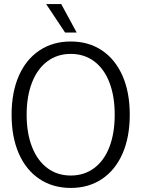

<svg xmlns="http://www.w3.org/2000/svg" viewBox="-20 -914 695 944"><path d="M37 -350Q37 -460 72.5 -541Q108 -622 174 -666Q240 -710 328 -710Q416 -710 481.5 -666Q547 -622 582.5 -541Q618 -460 618 -350Q618 -240 582.5 -159Q547 -78 481.5 -34Q416 10 328 10Q240 10 174 -34Q108 -78 72.5 -159Q37 -240 37 -350ZM544 -350Q544 -441 518 -508.5Q492 -576 443 -612.5Q394 -649 328 -649Q262 -649 213 -612.5Q164 -576 137.5 -508.5Q111 -441 111 -350Q111 -259 137.5 -191.5Q164 -124 213 -87.5Q262 -51 328 -51Q394 -51 443 -87.5Q492 -124 518 -191.5Q544 -259 544 -350ZM207 -894H281L357 -754H300Z"/></svg>

Font: Sarabun Light
Style: Regular
Weight: 300
Designer: Suppakit Chalermlarp | Katatrad Co.,Ltd.
Foundry: Cadson Demak Co.,Ltd.
Version: Version 1.000; ttfautohint (v1.6)